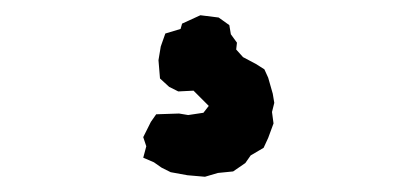

<svg xmlns="http://www.w3.org/2000/svg" viewBox="-20 -37 520 252"><path d="M249 195 226 193 204 189 192 183 182 176 168 170 172 155 168 143 178 123 185 113 215 112 227 114 247 111 254 102 243 91 234 82 214 83 202 77 190 66 188 42 191 24 197 7 217 1 219 -6 243 -17 267 -14 281 -4 283 8 291 19 290 28 299 38 316 47 327 54 332 65 338 86 340 98 337 110 339 125 332 144 326 157 309 167 302 177 286 188 266 190Z"/></svg>

Font: Winky Rough SemiBold
Style: Regular
Weight: 600
Designer: Simon Atzbach
Foundry: typofactur
Version: Version 1.206; ttfautohint (v1.8.4.7-5d5b)